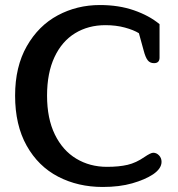

<svg xmlns="http://www.w3.org/2000/svg" viewBox="-20 -729 708 763"><path d="M40 -349Q40 -464 86.5 -545.5Q133 -627 209.5 -668Q286 -709 377 -709Q452 -709 512.5 -688Q573 -667 614 -633V-500Q614 -478 592 -478Q576 -478 567 -489.5Q558 -501 551 -528L532 -597Q511 -610 476 -619.5Q441 -629 399 -629Q331 -629 278.5 -597Q226 -565 196.5 -502Q167 -439 167 -349Q167 -258 198 -194.5Q229 -131 283 -98.5Q337 -66 405 -66Q453 -66 487 -74Q521 -82 554 -105Q579 -122 589 -122Q602 -122 612 -111.5Q622 -101 622 -86Q622 -59 588 -36Q556 -15 505.5 -0.5Q455 14 388 14Q290 14 211 -27Q132 -68 86 -150Q40 -232 40 -349Z"/></svg>

Font: Maitree Semibold
Style: Regular
Weight: 600
Designer: CadsonDemak Team
Foundry: CadsonDemak
Version: Version 1.010